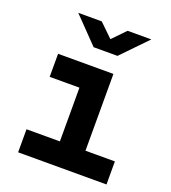

<svg xmlns="http://www.w3.org/2000/svg" viewBox="-142 -890 884 994"><g transform="rotate(20 300.0 -392.5)"><path d="M72.3 0V-127H256.2V-423H92.3V-550H397.2V-127H559.2V0ZM253.6 -645 117.9 -785H247.4L320.9 -713.8L389.9 -785H520.6L385 -645Z"/></g></svg>

Font: JetBrains Mono
Style: Regular
Weight: 400
Monospace: yes
Designer: Philipp Nurullin, Konstantin Bulenkov
Foundry: JetBrains
Version: Version 2.305